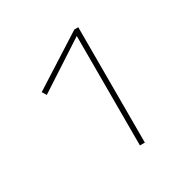

<svg xmlns="http://www.w3.org/2000/svg" viewBox="-95 -835 486 506"><g transform="rotate(-30 147.5 -581.5)"><path d="M195 -757H207V-406H192V-739L46 -644L38 -657Z"/></g></svg>

Font: EauTestText Thin
Style: Italic
Weight: 250
Italic angle: -12°
Designer: Christian Thalmann (Catharsis Fonts)
Version: Version 0.001;PS 000.001;hotconv 1.0.88;makeotf.lib2.5.64775